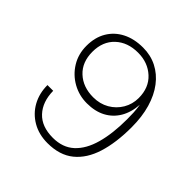

<svg xmlns="http://www.w3.org/2000/svg" viewBox="-169 -747 888 888"><g transform="rotate(45 275.0 -303.0)"><path d="M270.5 10Q214 10 171 -15Q128 -40 104.2 -83Q80.5 -126 80.5 -180H118Q119 -109 158 -67Q197 -25 270.5 -25Q334.5 -25 374.8 -62Q415 -99 434 -167.2Q453 -235.5 453 -329Q453 -353 452 -372.5Q451 -392 447 -418Q443.5 -365 421 -327.2Q398.5 -289.5 360 -269.2Q321.5 -249 269 -249Q218 -249 174.8 -273.2Q131.5 -297.5 105.5 -339.8Q79.5 -382 79.5 -436Q79.5 -491 103.2 -531.2Q127 -571.5 170 -593.5Q213 -615.5 271 -615.5Q320.5 -615.5 361.5 -594.8Q402.5 -574 432.2 -535Q462 -496 478 -441Q494 -386 494 -317Q494 -216.5 471 -143.2Q448 -70 398.8 -30Q349.5 10 270.5 10ZM270 -289.5Q313.5 -289.5 347.8 -309.2Q382 -329 401.8 -362.5Q421.5 -396 421.5 -436Q421.5 -503.5 378.5 -543Q335.5 -582.5 271 -582.5Q203 -582.5 160.8 -543Q118.5 -503.5 118.5 -436Q118.5 -368 160.8 -328.8Q203 -289.5 270 -289.5Z"/></g></svg>

Font: Karla ExtraLight
Style: Regular
Weight: 250
Designer: Jonathan Pinhorn
Version: Version 2.004;gftools[0.9.33]